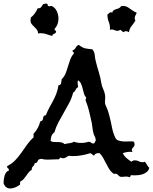

<svg xmlns="http://www.w3.org/2000/svg" viewBox="-115 -1032 874 1099"><path d="M739.3 -71.3Q736.3 -57.6 727.1 -49.3Q717.8 -41 705.1 -36.1Q692.4 -31.2 679.2 -29.8Q666 -28.3 655.3 -28.3Q650.4 -28.3 646 -28.8Q641.6 -29.3 636.7 -29.3Q631.8 -29.3 631.8 -24.4Q631.8 -19.5 627 -17.6Q622.1 -19.5 617.2 -20.5Q612.3 -21.5 607.4 -21.5Q600.6 -21.5 594.2 -20.5Q587.9 -19.5 582 -19.5Q574.2 -19.5 570.8 -21.5Q567.4 -23.4 564.9 -25.9Q562.5 -28.3 560.1 -31.2Q557.6 -34.2 552.7 -36.1Q545.9 -39.1 541.5 -37.1Q537.1 -35.2 528.3 -43Q516.6 -52.7 508.3 -66.9Q500 -81.1 492.2 -96.7Q484.4 -112.3 475.6 -127.9Q466.8 -143.6 455.1 -155.3H447.3Q429.7 -155.3 422.9 -140.6Q418 -143.6 413.1 -147.9Q408.2 -152.3 402.3 -155.3Q379.9 -148.4 355.5 -143.6Q331.1 -138.7 306.6 -138.7H293Q287.1 -138.7 280.3 -140.6Q270.5 -136.7 262.7 -131.3Q254.9 -126 245.1 -126Q239.3 -126 231.4 -129.9Q225.6 -129.9 226.1 -125Q226.6 -120.1 219.7 -120.1H210.9Q197.3 -120.1 184.1 -119.1Q170.9 -118.2 157.2 -118.2Q138.7 -118.2 119.1 -123Q114.3 -120.1 108.4 -120.1Q104.5 -118.2 102.5 -113.8Q100.6 -109.4 98.6 -106Q96.7 -102.5 93.3 -100.1Q89.8 -97.7 84 -98.6Q82 -86.9 74.2 -80.1Q66.4 -73.2 66.4 -59.6Q55.7 -53.7 48.8 -44.9Q42 -36.1 35.2 -26.4Q28.3 -16.6 21 -7.8Q13.7 1 2.9 5.9Q-2 11.7 0 24.4Q-10.7 33.2 -26.4 40Q-42 46.9 -55.7 46.9Q-84 46.9 -94.7 16.6Q-94.7 6.8 -93.3 -4.4Q-91.8 -15.6 -88.9 -25.9Q-85.9 -36.1 -80.1 -44.4Q-74.2 -52.7 -63.5 -56.6Q-63.5 -65.4 -69.3 -68.8Q-75.2 -72.3 -74.2 -81.1Q-47.9 -93.8 -28.3 -114.3Q-8.8 -134.8 7.3 -157.7Q23.4 -180.7 40 -204.1Q56.6 -227.5 77.1 -246.1V-266.6Q106.4 -297.9 115.2 -336.9Q126 -338.9 129.4 -346.7Q132.8 -354.5 132.8 -365.2Q137.7 -365.2 139.2 -369.6Q140.6 -374 147.5 -372.1Q156.2 -395.5 167 -415Q177.7 -434.6 188.5 -454.6Q199.2 -474.6 207.5 -496.1Q215.8 -517.6 219.7 -543.9Q233.4 -544.9 234.9 -557.1Q236.3 -569.3 238.3 -579.1Q252.9 -592.8 260.3 -611.3Q267.6 -629.9 273.4 -649.9Q279.3 -669.9 286.6 -689.9Q293.9 -710 307.6 -725.6V-728.5Q307.6 -733.4 303.7 -734.9Q299.8 -736.3 299.8 -741.2Q300.8 -742.2 300.8 -743.2Q312.5 -748 318.4 -759.3Q324.2 -770.5 335.9 -775.4Q356.4 -758.8 372.1 -755.4Q387.7 -752 413.1 -750Q425.8 -736.3 427.2 -717.3Q428.7 -698.2 433.6 -679.7Q441.4 -648.4 450.7 -618.7Q460 -588.9 464.8 -557.6Q467.8 -539.1 475.6 -522.5Q483.4 -505.9 486.3 -488.3Q488.3 -474.6 486.3 -457.5Q484.4 -440.4 490.2 -427.7L497.1 -412.1Q502 -401.4 505.4 -389.6Q508.8 -377.9 511.7 -366.2Q519.5 -336.9 525.9 -303.2Q532.2 -269.5 545.9 -242.2Q550.8 -232.4 561 -228.5Q571.3 -224.6 584 -223.1Q596.7 -221.7 608.9 -222.2Q621.1 -222.7 629.9 -222.7H639.6Q645.5 -222.7 651.4 -220.7Q655.3 -212.9 655.3 -207Q655.3 -195.3 647.5 -188.5Q639.6 -181.6 639.6 -172.9Q639.6 -168 643.6 -162.1Q639.6 -163.1 631.8 -163.1Q609.4 -163.1 587.9 -155.3Q595.7 -138.7 608.9 -127.4Q622.1 -116.2 636.7 -106.4Q646.5 -114.3 657.2 -114.3Q668.9 -114.3 679.2 -108.9Q689.5 -103.5 701.2 -103.5Q710 -103.5 713.9 -106.4Q721.7 -97.7 726.6 -88.4Q731.4 -79.1 739.3 -71.3ZM433.6 -227.5Q431.6 -244.1 427.2 -251.5Q422.9 -258.8 419.9 -269.5Q416 -283.2 414.6 -298.8Q413.1 -314.5 410.2 -329.1Q403.3 -362.3 395 -395.5Q386.7 -428.7 374 -460Q377.9 -465.8 377.9 -470.7V-473.6Q369.1 -483.4 365.2 -497.6Q361.3 -511.7 357.9 -525.9Q354.5 -540 349.1 -552.2Q343.8 -564.5 332 -572.3Q329.1 -566.4 329.1 -558.6Q329.1 -551.8 330.6 -545.9Q332 -540 332 -533.2Q322.3 -528.3 317.9 -518.1Q313.5 -507.8 303.7 -502Q295.9 -470.7 281.2 -442.9Q266.6 -415 250.5 -387.7Q234.4 -360.4 219.7 -332.5Q205.1 -304.7 196.3 -274.4Q183.6 -265.6 179.2 -252Q174.8 -238.3 174.8 -224.6Q183.6 -219.7 194.8 -219.2Q206.1 -218.8 216.8 -218.8Q227.5 -218.8 237.3 -216.8Q247.1 -214.8 254.9 -207Q267.6 -210.9 282.7 -212.4Q297.9 -213.9 307.6 -220.7Q327.1 -213.9 349.6 -213.9Q361.3 -213.9 372.6 -215.8Q383.8 -217.8 394.5 -220.7Q403.3 -218.8 408.2 -214.4Q413.1 -210 422.9 -210.9Q427.7 -214.8 428.7 -219.2Q429.7 -223.6 433.6 -227.5ZM219.7 -924.8Q219.7 -909.2 214.4 -894Q209 -878.9 198.2 -868.2Q198.2 -867.2 197.8 -866.2Q197.3 -865.2 197.3 -864.3Q197.3 -859.4 202.1 -856.9Q207 -854.5 206.1 -849.6V-847.7Q201.2 -839.8 193.4 -837.9Q185.5 -835.9 184.6 -826.2Q168 -830.1 152.8 -835.9Q137.7 -841.8 120.1 -841.8H112.3Q108.4 -841.8 103.5 -839.8Q102.5 -853.5 95.7 -862.3Q88.9 -871.1 80.6 -878.9Q72.3 -886.7 65.9 -895Q59.6 -903.3 59.6 -916Q59.6 -921.9 61.5 -931.6Q75.2 -942.4 84.5 -955.6Q93.8 -968.8 100.6 -984.4H103.5Q116.2 -984.4 121.1 -992.2Q126 -1000 131.8 -1007.8Q136.7 -1008.8 140.6 -1010.3Q144.5 -1011.7 149.4 -1011.7Q155.3 -1011.7 157.2 -1007.3Q159.2 -1002.9 159.2 -998Q165 -996.1 168 -996.1Q170.9 -996.1 174.3 -997.1Q177.7 -998 180.7 -998Q201.2 -988.3 210.4 -967.3Q219.7 -946.3 219.7 -924.8ZM668 -959Q664.1 -951.2 660.2 -943.8Q656.2 -936.5 656.2 -927.7Q656.2 -918.9 660.2 -914.1Q649.4 -896.5 638.2 -883.3Q627 -870.1 623 -847.7Q618.2 -849.6 614.7 -851.6Q611.3 -853.5 606.4 -853.5Q601.6 -853.5 598.1 -851.6Q594.7 -849.6 590.8 -847.7Q586.9 -851.6 582.5 -855Q578.1 -858.4 573.2 -861.3Q569.3 -859.4 565.9 -857.4Q562.5 -855.5 557.6 -855.5Q548.8 -855.5 540.5 -859.4Q532.2 -863.3 523.4 -863.3Q521.5 -863.3 513.7 -861.3Q513.7 -863.3 514.2 -865.7Q514.6 -868.2 514.6 -870.1Q514.6 -889.6 507.3 -907.7Q500 -925.8 500 -946.3V-949.2Q504.9 -951.2 509.3 -956.5Q513.7 -961.9 519.5 -961.9Q524.4 -961.9 527.3 -959Q529.3 -967.8 534.2 -971.7Q539.1 -975.6 544.9 -978Q550.8 -980.5 557.1 -981.9Q563.5 -983.4 569.3 -987.3Q573.2 -990.2 574.7 -992.2Q576.2 -994.1 577.6 -995.6Q579.1 -997.1 581.5 -997.6Q584 -998 590.8 -998Q601.6 -998 611.3 -993.2Q621.1 -988.3 629.9 -981.4L648.4 -968.8Q658.2 -962.9 668 -959Z"/></svg>

Font: RockSalt
Style: Regular
Weight: 400
Designer: Squid
Foundry: Font Diner, Inc DBA Sideshow
Version: Version 1.000